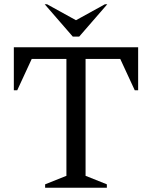

<svg xmlns="http://www.w3.org/2000/svg" viewBox="-20 -882 714 902"><path d="M192 0V-16L292 -56V-605H129L61 -458H45V-660H629V-458H613L545 -605H382V-56L482 -16V0ZM322 -710 190 -862H201L337 -787L473 -862H484L352 -710Z"/></svg>

Font: Spectral SC
Style: Regular
Weight: 400
Designer: Jean-Baptiste Levee
Foundry: Production Type
Version: Version 2.001